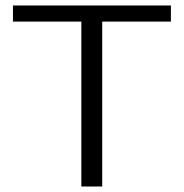

<svg xmlns="http://www.w3.org/2000/svg" viewBox="-20 -678 668 698"><path d="M275.7 0V-658H351.6V0ZM27.1 -599.5V-658H601.3V-599.5Z"/></svg>

Font: Ysabeau
Style: Bold
Weight: 700
Designer: Christian Thalmann (Catharsis Fonts)
Version: Version 2.000;gftools[0.9.27.dev2+g8671c4b]